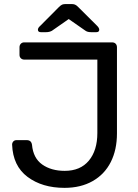

<svg xmlns="http://www.w3.org/2000/svg" viewBox="-20 -907 672 937"><path d="M39.1 -201.2Q39.1 -210 44.9 -216.6Q50.8 -223.1 60.1 -223.1H110.8Q132.8 -223.1 136.2 -200.2Q142.1 -135.3 186 -104.2Q230 -73.2 295.9 -73.2Q372.1 -73.2 413.6 -123Q455.1 -172.9 455.1 -257.8V-616.2H98.1Q88.4 -616.2 81.8 -622.6Q75.2 -628.9 75.2 -639.2V-676.8Q75.2 -686.5 81.5 -693.4Q87.9 -700.2 98.1 -700.2H526.9Q538.1 -700.2 544.4 -693.6Q550.8 -687 550.8 -675.8V-255.9Q550.8 -175.8 520.5 -116Q490.2 -56.2 432.1 -23.2Q374 9.8 294.9 9.8Q186 9.8 114.5 -43.7Q43 -97.2 39.1 -201.2ZM165 -762.2Q165 -771 176.3 -780.8L267.1 -872.1Q276.9 -881.8 283.4 -884.5Q290 -887.2 300.3 -887.2H330.1Q338.9 -887.2 345.9 -884.5Q353 -881.8 362.3 -872.1L454.1 -780.8Q463.9 -771 464.4 -762.2Q464.4 -750 450.2 -750H424.3Q407.2 -750 397.5 -756.8L315.4 -814L233.4 -756.8Q221.2 -750 205.1 -750H179.2Q165 -750 165 -762.2Z"/></svg>

Font: Rubik AZ
Style: Regular
Weight: 400
Designer: Hubert and Fischer
Foundry: Hubert & Fischer
Version: Version 2.000